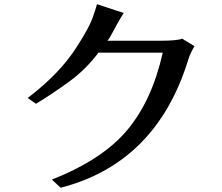

<svg xmlns="http://www.w3.org/2000/svg" viewBox="-20 -841 1040 898"><path d="M109.4 -382.8Q261.7 -498 341.8 -626Q396.5 -711.9 412.1 -754.9Q427.7 -797.9 433.6 -821.3L558.6 -780.3Q540 -752 516.6 -708Q493.2 -664.1 489.3 -659.2Q485.4 -654.3 482.4 -650.4H726.6Q808.6 -650.4 832 -660.2L889.6 -625Q869.1 -590.8 860.4 -561.5Q710.9 -78.1 263.7 37.1L222.7 -1Q460 -94.7 575.7 -233.4Q691.4 -372.1 741.2 -594.7H440.4Q382.8 -517.6 305.7 -460.9Q228.5 -404.3 148.4 -355.5Z"/></svg>

Font: GenEi LateMin v2
Style: Medium
Weight: 500
Designer: o_tamon (Modified)
Foundry: o_tamon / Adobe Systems Incorporated / FONT 910 / Philipp H. Poll
Version: Version 2.1;Original Version 1.004